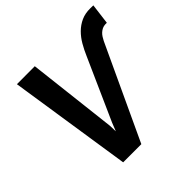

<svg xmlns="http://www.w3.org/2000/svg" viewBox="-184 -884 1047 1047"><g transform="rotate(-45 339.5 -360.5)"><path d="M278.3 -192.9 279.8 -147.9 298.8 -195.8 457.5 -551.3Q471.7 -584.5 489.5 -615.2Q507.3 -646 531.2 -669.7Q555.2 -693.4 585.7 -707.3Q616.2 -721.2 655.8 -720.7L678.7 -720.2L663.6 -601.1H652.3Q639.2 -600.6 628.4 -595.5Q617.7 -590.3 608.9 -582.3Q600.1 -574.2 593.5 -563.7Q586.9 -553.2 581.5 -542.5L328.6 0H188.5L80.1 -710.9L218.3 -711.4Z"/></g></svg>

Font: Roboto Mono
Style: Bold Italic
Weight: 700
Designer: Google
Version: Version 2.000985; 2015; ttfautohint (v1.3)